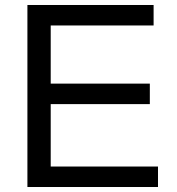

<svg xmlns="http://www.w3.org/2000/svg" viewBox="-20 -749 707 769"><path d="M183.1 -332V-82H612.8V0H89.8V-729H595.2V-647H183.1V-414.1H580.1V-332Z"/></svg>

Font: SolaimanLipiNormal
Style: Normal
Weight: 400
Designer: Solaiman Karim
Version: Version 1.6.1 ; ttfautohint (v1.5.65-e2d9)